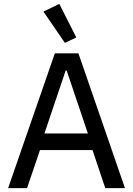

<svg xmlns="http://www.w3.org/2000/svg" viewBox="-20 -974 689 994"><path d="M316 -752 375 -780 287 -954 205 -914ZM627 0 386 -698H264L22 0H120L187 -197H459L525 0ZM435 -283H210L320 -609H325Z"/></svg>

Font: IBM Plex Thai Looped Text
Style: Regular
Weight: 450
Designer: Mike Abbink, Paul van der Laan, Pieter van Rosmalen, Ben Mitchell, Mark Frömberg
Foundry: Bold Monday
Version: Version 1.0